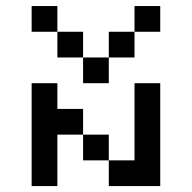

<svg xmlns="http://www.w3.org/2000/svg" viewBox="-20 -628 648 648"><path d="M260.4 -434H173.6V-520.8H260.4ZM347.2 -520.8H434V-434H347.2ZM434 -520.8V-607.6H520.8V-520.8ZM260.4 -173.6H173.6V0H86.8V-347.2H173.6V-260.4H260.4ZM347.2 -86.8H434V-347.2H520.8V0H347.2ZM347.2 -86.8H260.4V-173.6H347.2ZM173.6 -520.8H86.8V-607.6H173.6ZM260.4 -434H347.2V-347.2H260.4Z"/></svg>

Font: 8-bit Operator+ 8
Style: Regular
Weight: 400
Designer: GrandChaos9000
Version: Version 1.3.0 - August 1, 2014